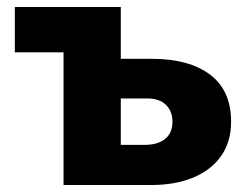

<svg xmlns="http://www.w3.org/2000/svg" viewBox="-20 -530 715 550"><path d="M162 0V-510H326V-115H394Q432.5 -115 453.2 -132.2Q474 -149.5 474 -181Q474 -211.5 455.2 -229.8Q436.5 -248 402 -248H309.5V-361.5H415.5Q521.5 -361.5 581.8 -316.2Q642 -271 642 -181Q642 -124.5 614 -84Q586 -43.5 534.5 -21.8Q483 0 413 0ZM22.5 -380V-510H326L162 -380Z"/></svg>

Font: Geologica Roman
Style: Bold
Weight: 700
Designer: Sindre Bremnes, Frode Helland
Foundry: Monokrom Skriftforlag AS
Version: Version 1.010;gftools[0.9.28]